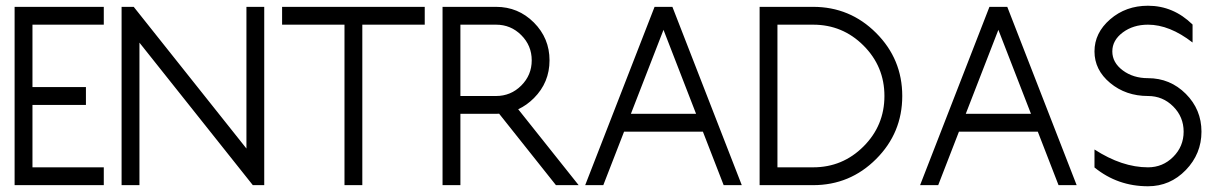

<svg xmlns="http://www.w3.org/2000/svg" viewBox="-20 -649 4263 673"><path d="M343.8 -625V-562.5H93.8V-343.8H281.2V-281.2H93.8V-62.5H343.8V0H31.2V-625Z M843.8 -128.4V-625H906.2V0H866.2L468.8 -499.5V0H406.2V-625H448.7Z M1250 -562.5V0H1187.5V-562.5H968.8V-625H1468.8V-562.5Z M1718.8 -625Q1796.4 -625 1851.3 -570.1Q1906.2 -515.1 1906.2 -437.5Q1906.2 -359.9 1851.6 -305.2Q1826.2 -279.8 1796.4 -266.1L2008.3 0H1928.7L1729.5 -250.5L1718.8 -250H1593.8V0H1531.2V-625ZM1718.8 -562.5H1593.8V-312.5H1718.8Q1770.5 -312.5 1807.1 -349.1Q1843.8 -385.7 1843.8 -437.5Q1843.8 -489.3 1807.1 -525.9Q1770.5 -562.5 1718.8 -562.5Z M2443.8 -187.5H2167.5L2094.7 0H2031.2L2274.4 -625H2336.9L2580.1 0H2516.6ZM2191.4 -250H2419.9L2305.7 -544.4Z M2705.1 -562.5V-62.5H2830.1Q2933.6 -62.5 3006.8 -135.7Q3080.1 -209 3080.1 -312.5Q3080.1 -416 3006.8 -489.3Q2933.6 -562.5 2830.1 -562.5ZM2642.6 0V-625H2830.1Q2959.5 -625 3051 -533.4Q3142.6 -441.9 3142.6 -312.5Q3142.6 -183.1 3051 -91.6Q2959.5 0 2830.1 0Z M3617.7 -187.5H3341.3L3268.6 0H3205.1L3448.2 -625H3510.7L3753.9 0H3690.4ZM3365.2 -250H3593.8L3479.5 -544.4Z M4003.9 3.9Q3897.5 3.9 3816.4 -62V-125Q3913.1 -62.5 4003.9 -62.5Q4055.7 -62.5 4092.3 -99.1Q4128.9 -135.7 4128.9 -187.5Q4128.9 -239.3 4092.3 -275.9Q4055.7 -312.5 4003.9 -312.5Q3926.3 -312.5 3871.3 -358.2Q3816.4 -403.8 3816.4 -468.8Q3816.4 -533.7 3871.3 -581.3Q3926.3 -628.9 4003.9 -628.9Q4092.8 -628.9 4160.2 -563V-500Q4079.6 -562.5 4003.9 -562.5Q3952.1 -562.5 3915.5 -535.2Q3878.9 -507.8 3878.9 -468.8Q3878.9 -429.7 3915.5 -402.3Q3952.1 -375 4003.9 -375Q4081.5 -375 4136.5 -320.1Q4191.4 -265.1 4191.4 -187.5Q4191.4 -109.9 4136.5 -53Q4081.5 3.9 4003.9 3.9Z"/></svg>

Font: Juliett
Style: Regular
Weight: 400
Designer: GGBotNet
Foundry: GGBotNet
Version: 0.60